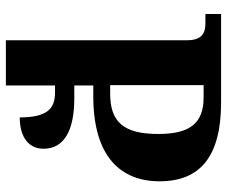

<svg xmlns="http://www.w3.org/2000/svg" viewBox="-78 -676 754 637"><g transform="rotate(90 298.5 -357.0)"><path d="M113 0H263V-163H287C340 -163 369 -137 369 -46C436 -46 473 -77 473 -125C473 -194 411 -227 306 -227H263V-290H299C498 -290 581 -380 581 -510C581 -646 497 -714 319 -714H26V-662H56C87 -662 113 -653 113 -601ZM262 -346V-656H303C387 -656 424 -612 424 -506C424 -390 384 -346 290 -346Z"/></g></svg>

Font: Noto Serif Georgian SemiCondensed Bold
Style: Regular
Weight: 700
Width: 4
Designer: Monotype Design Team, Akaki Razmadze
Foundry: Google LLC
Version: Version 2.003